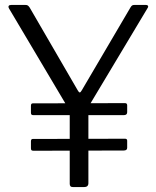

<svg xmlns="http://www.w3.org/2000/svg" viewBox="-20 -762 636 782"><path d="M574 -742Q580 -742 582.5 -738.5Q585 -735 581 -729L345 -335Q341 -330 340.5 -325Q340 -320 340 -308V-16Q340 0 322 0H278Q270 0 267 -3.5Q264 -7 264 -13V-297Q264 -307 262.5 -311Q261 -315 258 -321L17 -727Q13 -734 15.5 -738Q18 -742 27 -742H82Q90 -742 93.5 -739.5Q97 -737 101 -731L296 -395Q301 -386 304.5 -385.5Q308 -385 313 -394L511 -731Q515 -738 518.5 -740Q522 -742 530 -742H574ZM498 -305Q498 -293 484 -293H117Q111 -293 108.5 -295Q106 -297 106 -303V-331Q106 -341 113 -341L489 -342Q498 -342 498 -333ZM498 -160Q498 -149 484 -149L117 -148Q111 -148 108.5 -150Q106 -152 106 -158V-186Q106 -196 113 -196L489 -197Q498 -197 498 -189Z"/></svg>

Font: Libre Franklin Thin Light
Style: Regular
Weight: 300
Version: Version 3.000